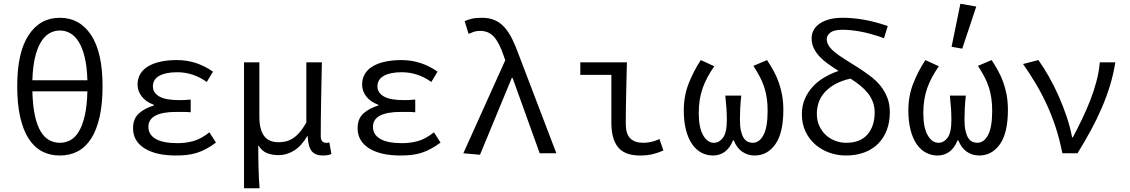

<svg xmlns="http://www.w3.org/2000/svg" viewBox="-20 -819 6040 1026"><path d="M300 12Q247 12 205 -10Q163 -32 133.5 -77.5Q104 -123 88 -193Q72 -263 72 -359Q72 -539 133 -631.5Q194 -724 300 -724Q406 -724 467 -631.5Q528 -539 528 -359Q528 -263 512 -193Q496 -123 466.5 -77.5Q437 -32 395 -10Q353 12 300 12ZM300 -656Q270 -656 244 -641Q218 -626 198.5 -594Q179 -562 167 -511.5Q155 -461 153 -390H447Q445 -461 433 -511.5Q421 -562 401.5 -594Q382 -626 356 -641Q330 -656 300 -656ZM300 -56Q330 -56 356 -70Q382 -84 401.5 -116.5Q421 -149 433 -201.5Q445 -254 447 -331H153Q155 -254 166.5 -201.5Q178 -149 197.5 -116.5Q217 -84 243.5 -70Q270 -56 300 -56Z M920 12Q813 12 752 -26.5Q691 -65 691 -134Q691 -186 723.5 -214Q756 -242 802 -255V-259Q759 -275 737 -304Q715 -333 715 -367Q715 -400 730.5 -425Q746 -450 774 -466Q802 -482 840.5 -490Q879 -498 925 -498Q979 -498 1027.5 -482Q1076 -466 1118 -436L1085 -381Q1012 -433 927 -433Q866 -433 831.5 -414Q797 -395 797 -357Q797 -324 830.5 -304Q864 -284 938 -284Q952 -284 966.5 -284.5Q981 -285 999 -287V-219Q978 -221 959.5 -221Q941 -221 923 -221Q773 -221 773 -141Q773 -100 811.5 -77Q850 -54 929 -54Q974 -54 1014.5 -65.5Q1055 -77 1099 -112L1134 -57Q1107 -37 1082 -23.5Q1057 -10 1031 -2Q1005 6 978 9Q951 12 920 12Z M1284 187V-486H1366V-195Q1366 -128 1390.5 -93.5Q1415 -59 1469 -59Q1488 -59 1506 -63Q1524 -67 1542.5 -78Q1561 -89 1579.5 -110Q1598 -131 1617 -164V-486H1700Q1698 -387 1696 -283.5Q1694 -180 1694 -92Q1694 -72 1702 -64Q1710 -56 1722 -56Q1726 -56 1729.5 -56Q1733 -56 1740 -58L1751 4Q1733 12 1704 12Q1666 12 1646.5 -10.5Q1627 -33 1624 -92H1622Q1592 -40 1552.5 -15Q1513 10 1468 10Q1435 10 1407.5 -0.5Q1380 -11 1360 -43Q1360 -5 1360.5 24.5Q1361 54 1361.5 80Q1362 106 1363.5 131.5Q1365 157 1367 187Z M2120 12Q2013 12 1952 -26.5Q1891 -65 1891 -134Q1891 -186 1923.5 -214Q1956 -242 2002 -255V-259Q1959 -275 1937 -304Q1915 -333 1915 -367Q1915 -400 1930.5 -425Q1946 -450 1974 -466Q2002 -482 2040.5 -490Q2079 -498 2125 -498Q2179 -498 2227.5 -482Q2276 -466 2318 -436L2285 -381Q2212 -433 2127 -433Q2066 -433 2031.5 -414Q1997 -395 1997 -357Q1997 -324 2030.5 -304Q2064 -284 2138 -284Q2152 -284 2166.5 -284.5Q2181 -285 2199 -287V-219Q2178 -221 2159.5 -221Q2141 -221 2123 -221Q1973 -221 1973 -141Q1973 -100 2011.5 -77Q2050 -54 2129 -54Q2174 -54 2214.5 -65.5Q2255 -77 2299 -112L2334 -57Q2307 -37 2282 -23.5Q2257 -10 2231 -2Q2205 6 2178 9Q2151 12 2120 12Z M2545 8 2456 0 2680 -497 2672 -520Q2648 -591 2619.5 -622.5Q2591 -654 2546 -654Q2526 -654 2511.5 -649Q2497 -644 2484 -638L2463 -706Q2480 -714 2501.5 -719Q2523 -724 2555 -724Q2593 -724 2622 -712Q2651 -700 2674.5 -674.5Q2698 -649 2717 -610.5Q2736 -572 2755 -519L2953 0H2864L2719 -403H2715Z M3400 12Q3319 12 3283 -32Q3247 -76 3247 -163V-419H3081V-486H3330Q3329 -445 3328 -402Q3327 -359 3326 -316.5Q3325 -274 3324.5 -233.5Q3324 -193 3324 -157Q3324 -104 3347.5 -80Q3371 -56 3418 -56Q3437 -56 3459 -60.5Q3481 -65 3504 -76L3525 -15Q3499 -3 3469.5 4.5Q3440 12 3400 12Z M3790 12Q3757 12 3728.5 -3Q3700 -18 3679 -48Q3658 -78 3646 -123.5Q3634 -169 3634 -229Q3634 -307 3660.5 -374Q3687 -441 3725 -498L3797 -465Q3776 -435 3760.5 -406Q3745 -377 3734.5 -347Q3724 -317 3719 -284.5Q3714 -252 3714 -214Q3714 -138 3737 -97Q3760 -56 3795 -56Q3823 -56 3843.5 -83Q3864 -110 3864 -178Q3864 -208 3862 -238.5Q3860 -269 3856 -308H3941Q3937 -269 3935.5 -238.5Q3934 -208 3934 -178Q3934 -143 3939.5 -119.5Q3945 -96 3954 -82Q3963 -68 3975.5 -62Q3988 -56 4002 -56Q4038 -56 4060 -97.5Q4082 -139 4082 -227Q4082 -264 4077.5 -294.5Q4073 -325 4064 -353Q4055 -381 4040.5 -408.5Q4026 -436 4006 -467L4079 -498Q4098 -469 4114 -440Q4130 -411 4141.5 -378.5Q4153 -346 4159.5 -310Q4166 -274 4166 -232Q4166 -109 4123.5 -48.5Q4081 12 4012 12Q3977 12 3947.5 -7.5Q3918 -27 3901 -69H3897Q3880 -27 3852.5 -7.5Q3825 12 3790 12Z M4500 12Q4455 12 4412.5 -3Q4370 -18 4337 -46.5Q4304 -75 4284.5 -116Q4265 -157 4265 -209Q4265 -253 4280.5 -289.5Q4296 -326 4322.5 -355Q4349 -384 4384.5 -405Q4420 -426 4461 -440Q4431 -459 4404.5 -478Q4378 -497 4358.5 -518Q4339 -539 4328 -563Q4317 -587 4317 -615Q4317 -637 4327 -656.5Q4337 -676 4357.5 -691Q4378 -706 4409 -715Q4440 -724 4483 -724Q4536 -724 4594.5 -714Q4653 -704 4724 -680L4704 -615Q4630 -641 4577 -650.5Q4524 -660 4482 -660Q4437 -660 4417.5 -645Q4398 -630 4398 -610Q4398 -590 4410 -572.5Q4422 -555 4443.5 -538Q4465 -521 4495 -502Q4525 -483 4562 -460Q4598 -437 4630 -413Q4662 -389 4685 -360.5Q4708 -332 4721.5 -297.5Q4735 -263 4735 -219Q4735 -167 4719 -124.5Q4703 -82 4673 -51.5Q4643 -21 4599 -4.5Q4555 12 4500 12ZM4502 -56Q4577 -56 4615.5 -100.5Q4654 -145 4654 -218Q4654 -249 4644 -275Q4634 -301 4616.5 -322.5Q4599 -344 4575.5 -363Q4552 -382 4525 -399Q4440 -380 4392.5 -331.5Q4345 -283 4345 -211Q4345 -175 4358 -146.5Q4371 -118 4392.5 -98Q4414 -78 4442.5 -67Q4471 -56 4502 -56Z M4990 12Q4957 12 4928.5 -3Q4900 -18 4879 -48Q4858 -78 4846 -123.5Q4834 -169 4834 -229Q4834 -307 4860.5 -374Q4887 -441 4925 -498L4997 -465Q4976 -435 4960.5 -406Q4945 -377 4934.5 -347Q4924 -317 4919 -284.5Q4914 -252 4914 -214Q4914 -138 4937 -97Q4960 -56 4995 -56Q5023 -56 5043.5 -83Q5064 -110 5064 -178Q5064 -208 5062 -238.5Q5060 -269 5056 -308H5141Q5137 -269 5135.5 -238.5Q5134 -208 5134 -178Q5134 -143 5139.5 -119.5Q5145 -96 5154 -82Q5163 -68 5175.5 -62Q5188 -56 5202 -56Q5238 -56 5260 -97.5Q5282 -139 5282 -227Q5282 -264 5277.5 -294.5Q5273 -325 5264 -353Q5255 -381 5240.5 -408.5Q5226 -436 5206 -467L5279 -498Q5298 -469 5314 -440Q5330 -411 5341.5 -378.5Q5353 -346 5359.5 -310Q5366 -274 5366 -232Q5366 -109 5323.5 -48.5Q5281 12 5212 12Q5177 12 5147.5 -7.5Q5118 -27 5101 -69H5097Q5080 -27 5052.5 -7.5Q5025 12 4990 12ZM5122 -559 5065 -569 5112 -799 5197 -784Z M5657 0Q5643 -72 5621.5 -138Q5600 -204 5572 -264Q5544 -324 5512 -377Q5480 -430 5447 -477L5529 -498Q5557 -459 5585 -409.5Q5613 -360 5637 -306Q5661 -252 5680 -195.5Q5699 -139 5709 -85H5713Q5738 -132 5762 -182Q5786 -232 5806 -283Q5826 -334 5839.5 -385.5Q5853 -437 5857 -486H5940Q5930 -423 5912 -363.5Q5894 -304 5868.5 -244.5Q5843 -185 5810.5 -125Q5778 -65 5738 0Z"/></svg>

Font: Source Code Pro
Style: Regular
Weight: 400
Monospace: yes
Designer: Paul D. Hunt, Teo Tuominen
Foundry: Adobe Systems Incorporated
Version: Version 2.030;PS 1.000;hotconv 16.6.51;makeotf.lib2.5.65220